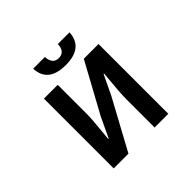

<svg xmlns="http://www.w3.org/2000/svg" viewBox="-220 -1198 1440 1440"><g transform="rotate(-45 500.0 -478.0)"><path d="M210 0V-740.2H356.4V-445.3Q356.4 -407.2 353.5 -365.2Q350.6 -323.2 344.2 -260.7Q337.9 -198.2 336.9 -185.5H341.8L417 -344.7L632.8 -740.2H789.1V0H643.6V-296.9Q643.6 -364.3 662.1 -554.7H657.2L582 -397.5L366.2 0ZM503.9 -801.8Q318.4 -801.8 311.5 -956.1H435.5Q440.4 -876 503.9 -876Q570.3 -876 573.2 -956.1H697.3Q688.5 -801.8 503.9 -801.8Z"/></g></svg>

Font: GenEi Gothic M Regular
Style: Bold
Weight: 700
Designer: o_tamon (Modified); [Source Han Sans]
Ryoko NISHIZUKA  (kana & ideographs); Paul D. Hunt (Latin, Greek & Cyrillic); Wenl
Version: Version 1.1a;Original Version 1.004